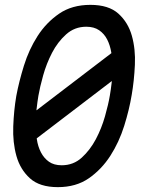

<svg xmlns="http://www.w3.org/2000/svg" viewBox="-20 -760 640 790"><path d="M234 -80Q282 -80 316.5 -111.5Q351 -143 374.5 -187.5Q398 -232 412 -281.5Q426 -331 432 -367Q436 -390 439.5 -420Q443 -450 443 -481.5Q443 -513 438 -543.5Q433 -574 421 -597.5Q409 -621 388 -635.5Q367 -650 335 -650Q287 -650 252 -618.5Q217 -587 194 -542.5Q171 -498 157.5 -449.5Q144 -401 138 -366Q134 -342 130.5 -311.5Q127 -281 127 -249.5Q127 -218 131.5 -187.5Q136 -157 148.5 -133Q161 -109 181.5 -94.5Q202 -80 234 -80ZM218 10Q143 10 103 -26.5Q63 -63 47.5 -118.5Q32 -174 34.5 -240Q37 -306 47 -365Q58 -424 78.5 -490Q99 -556 134.5 -611.5Q170 -667 223 -703.5Q276 -740 352 -740Q427 -740 467 -704Q507 -668 522.5 -613Q538 -558 535 -493Q532 -428 522 -370Q512 -309 491 -242Q470 -175 434 -119Q398 -63 345.5 -26.5Q293 10 218 10ZM79 -267 489 -580 493 -467 83 -154Z"/></svg>

Font: Maple Mono
Style: Italic
Weight: 400
Italic angle: -10°
Monospace: yes
Designer: subframe7536
Version: Version 7.300